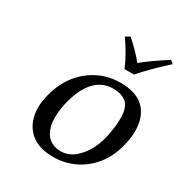

<svg xmlns="http://www.w3.org/2000/svg" viewBox="-157 -757 828 879"><g transform="rotate(30 257.5 -317.5)"><path d="M330.6 -502Q305.2 -564 257.3 -631.8L280.3 -645Q339.8 -591.8 367.2 -555.2Q414.1 -594.2 494.1 -645L510.3 -631.8Q426.8 -556.2 380.9 -502ZM81.5 -205.1Q109.9 -337.9 210.9 -400.9Q272.9 -439 347.2 -439Q477.1 -439 507.3 -337.9Q522.5 -285.2 507.3 -213.9Q481 -89.8 384.8 -28.8Q322.8 9.8 248 9.8Q133.8 9.8 92.3 -73.7Q65.9 -129.9 81.5 -205.1ZM332 -398.9Q230 -398.9 185.5 -267.6Q178.2 -245.6 173.3 -222.2Q150.4 -113.8 191.4 -61.5Q217.8 -30.3 265.1 -29.8Q329.1 -29.8 377 -102.1Q404.3 -144 415.5 -195.8Q444.3 -332 405.8 -373.5Q381.3 -398.4 332 -398.9Z"/></g></svg>

Font: Linux Biolinum Slanted O
Style: Slanted
Weight: 400
Designer: Philipp H. Poll
Foundry: Philipp H. Poll
Version: Version 1.0.4